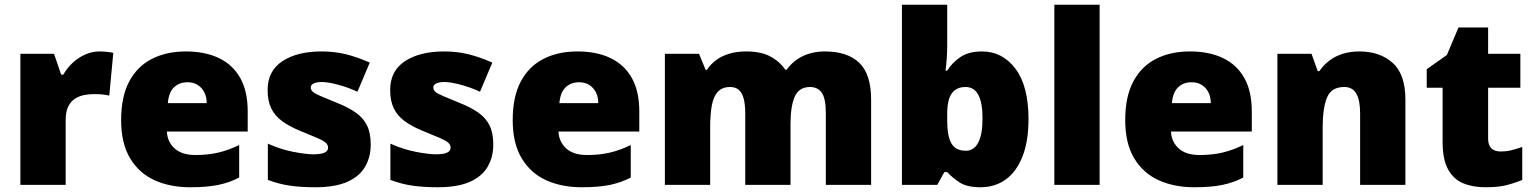

<svg xmlns="http://www.w3.org/2000/svg" viewBox="-20 -780 6473 810"><path d="M400 -563Q416 -563 433 -561Q450 -559 458 -557L441 -377Q431 -379 416.5 -381Q402 -383 376 -383Q358 -383 337.5 -379.5Q317 -376 298.5 -365Q280 -354 268.5 -332Q257 -310 257 -272V0H66V-553H208L238 -465H247Q262 -492 286 -514.5Q310 -537 339.5 -550Q369 -563 400 -563Z M764 -563Q845 -563 903.5 -535Q962 -507 993.5 -451Q1025 -395 1025 -310V-225H684Q686 -182 716.5 -154Q747 -126 805 -126Q857 -126 900 -136Q943 -146 989 -168V-31Q949 -10 901.5 0Q854 10 782 10Q698 10 632.5 -19.5Q567 -49 529 -112Q491 -175 491 -273Q491 -373 525.5 -437Q560 -501 621.5 -532Q683 -563 764 -563ZM771 -433Q737 -433 714.5 -412Q692 -391 688 -345H852Q852 -370 842.5 -389.5Q833 -409 815 -421Q797 -433 771 -433Z M1544 -170Q1544 -118 1520.5 -77Q1497 -36 1445.5 -13Q1394 10 1310 10Q1251 10 1204.5 3.5Q1158 -3 1110 -21V-174Q1163 -150 1217 -139.5Q1271 -129 1302 -129Q1334 -129 1349 -136Q1364 -143 1364 -157Q1364 -169 1354 -178Q1344 -187 1318.5 -198Q1293 -209 1246 -228Q1200 -247 1169.5 -269.5Q1139 -292 1124 -323.5Q1109 -355 1109 -400Q1109 -481 1171.5 -522Q1234 -563 1337 -563Q1392 -563 1440 -551Q1488 -539 1540 -516L1488 -393Q1447 -412 1405 -423Q1363 -434 1338 -434Q1316 -434 1303.5 -428Q1291 -422 1291 -411Q1291 -401 1299.5 -393Q1308 -385 1332 -375Q1356 -365 1402 -346Q1450 -327 1481.5 -304.5Q1513 -282 1528.5 -250.5Q1544 -219 1544 -170Z M2061 -170Q2061 -118 2037.5 -77Q2014 -36 1962.5 -13Q1911 10 1827 10Q1768 10 1721.5 3.5Q1675 -3 1627 -21V-174Q1680 -150 1734 -139.5Q1788 -129 1819 -129Q1851 -129 1866 -136Q1881 -143 1881 -157Q1881 -169 1871 -178Q1861 -187 1835.5 -198Q1810 -209 1763 -228Q1717 -247 1686.5 -269.5Q1656 -292 1641 -323.5Q1626 -355 1626 -400Q1626 -481 1688.5 -522Q1751 -563 1854 -563Q1909 -563 1957 -551Q2005 -539 2057 -516L2005 -393Q1964 -412 1922 -423Q1880 -434 1855 -434Q1833 -434 1820.5 -428Q1808 -422 1808 -411Q1808 -401 1816.5 -393Q1825 -385 1849 -375Q1873 -365 1919 -346Q1967 -327 1998.5 -304.5Q2030 -282 2045.5 -250.5Q2061 -219 2061 -170Z M2416 -563Q2497 -563 2555.5 -535Q2614 -507 2645.5 -451Q2677 -395 2677 -310V-225H2336Q2338 -182 2368.5 -154Q2399 -126 2457 -126Q2509 -126 2552 -136Q2595 -146 2641 -168V-31Q2601 -10 2553.5 0Q2506 10 2434 10Q2350 10 2284.5 -19.5Q2219 -49 2181 -112Q2143 -175 2143 -273Q2143 -373 2177.5 -437Q2212 -501 2273.5 -532Q2335 -563 2416 -563ZM2423 -433Q2389 -433 2366.5 -412Q2344 -391 2340 -345H2504Q2504 -370 2494.5 -389.5Q2485 -409 2467 -421Q2449 -433 2423 -433Z M3460 -563Q3555 -563 3605 -515Q3655 -467 3655 -360V0H3464V-301Q3464 -364 3447 -388.5Q3430 -413 3397 -413Q3351 -413 3333 -372.5Q3315 -332 3315 -258V0H3124V-301Q3124 -341 3117 -365.5Q3110 -390 3096 -401.5Q3082 -413 3060 -413Q3027 -413 3008.5 -393Q2990 -373 2983 -335Q2976 -297 2976 -242V0H2785V-553H2929L2957 -485H2962Q2977 -508 3000 -525.5Q3023 -543 3055 -553Q3087 -563 3128 -563Q3189 -563 3228.5 -542.5Q3268 -522 3293 -486H3299Q3325 -523 3366.5 -543Q3408 -563 3460 -563Z M3976 -588Q3976 -559 3974 -532Q3972 -505 3969 -482H3976Q3997 -516 4032 -539.5Q4067 -563 4123 -563Q4209 -563 4264 -490Q4319 -417 4319 -278Q4319 -184 4293.5 -119.5Q4268 -55 4222.5 -22.5Q4177 10 4117 10Q4059 10 4028 -10.5Q3997 -31 3976 -54H3964L3934 0H3785V-760H3976ZM4053 -413Q4027 -413 4009.5 -400.5Q3992 -388 3984 -363Q3976 -338 3976 -298V-271Q3976 -207 3993.5 -175.5Q4011 -144 4055 -144Q4089 -144 4107 -178.5Q4125 -213 4125 -280Q4125 -346 4107.5 -379.5Q4090 -413 4053 -413Z M4619 0H4428V-760H4619Z M5000 -563Q5081 -563 5139.5 -535Q5198 -507 5229.5 -451Q5261 -395 5261 -310V-225H4920Q4922 -182 4952.5 -154Q4983 -126 5041 -126Q5093 -126 5136 -136Q5179 -146 5225 -168V-31Q5185 -10 5137.5 0Q5090 10 5018 10Q4934 10 4868.5 -19.5Q4803 -49 4765 -112Q4727 -175 4727 -273Q4727 -373 4761.5 -437Q4796 -501 4857.5 -532Q4919 -563 5000 -563ZM5007 -433Q4973 -433 4950.5 -412Q4928 -391 4924 -345H5088Q5088 -370 5078.5 -389.5Q5069 -409 5051 -421Q5033 -433 5007 -433Z M5715 -563Q5801 -563 5855 -515Q5909 -467 5909 -360V0H5718V-302Q5718 -357 5702 -385Q5686 -413 5651 -413Q5597 -413 5578.5 -369Q5560 -325 5560 -242V0H5369V-553H5513L5539 -480H5546Q5564 -506 5588.5 -524.5Q5613 -543 5644.5 -553Q5676 -563 5715 -563Z M6310 -141Q6336 -141 6357.5 -146.5Q6379 -152 6402 -160V-21Q6371 -8 6336 1Q6301 10 6247 10Q6193 10 6152.5 -7Q6112 -24 6089 -65.5Q6066 -107 6066 -182V-410H5999V-488L6084 -548L6133 -664H6258V-553H6394V-410H6258V-195Q6258 -168 6271.5 -154.5Q6285 -141 6310 -141Z"/></svg>

Font: Noto Sans Hebrew Black
Style: Regular
Weight: 900
Designer: Monotype Design Team
Foundry: Monotype Imaging Inc.
Version: Version 2.003